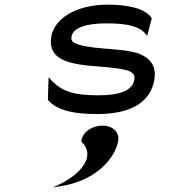

<svg xmlns="http://www.w3.org/2000/svg" viewBox="-20 -482 790 830"><path d="M423 61C379 61 336 89 332 127V129V131C382 177 354 237 291 283C275 294 258 305 239 314L209 328L241 323C397 300 479 199 491 127C497 90 468 61 423 61ZM188 -49C231 0 312 11 401 11C569 11 633 -57 647 -136C658 -201 625 -232 581 -250C515 -274 397 -267 324 -288C301 -295 285 -302 289 -323C296 -365 360 -381 439 -381C537 -381 583 -367 611 -334L616 -327L636 -402V-403C609 -447 528 -462 446 -462C305 -462 215 -399 202 -325C187 -241 250 -215 326 -203C390 -193 476 -193 529 -178C551 -171 565 -161 561 -138C553 -89 494 -70 407 -70C300 -70 248 -85 198 -139L190 -148L187 -51Z"/></svg>

Font: Charger Monospace
Style: Regular
Weight: 400
Designer: Jasper
Foundry: Cannot Into Space Fonts
Version: Version 0.980